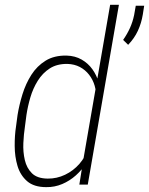

<svg xmlns="http://www.w3.org/2000/svg" viewBox="-20 -770 622 801"><path d="M327.6 -104 439.5 -750H476.1L346.2 0H311ZM46.9 -242.7 53.2 -290Q60.1 -332.5 73.7 -376.7Q87.4 -420.9 110.8 -457.8Q134.3 -494.6 170.2 -516.8Q206.1 -539.1 257.8 -538.1Q293.5 -537.1 320.6 -521.5Q347.7 -505.9 365.5 -481Q383.3 -456.1 391.6 -426.3Q399.9 -396.5 398.4 -367.2L364.7 -147.5Q357.9 -117.7 339.8 -89.4Q321.8 -61 296.4 -38.3Q271 -15.6 239.5 -2.2Q208 11.2 172.9 10.7Q121.6 10.7 93 -14.2Q64.5 -39.1 53 -77.9Q41.5 -116.7 41.3 -160.9Q41 -205.1 46.9 -242.7ZM90.3 -290 84 -241.7Q79.1 -210 77.4 -173.1Q75.7 -136.2 83.5 -102.5Q91.3 -68.8 113.3 -47.1Q135.3 -25.4 178.7 -24.9Q216.8 -24.4 251.5 -41Q286.1 -57.6 311.3 -86.4Q336.4 -115.2 347.2 -150.9L380.9 -358.9Q382.3 -386.7 375 -412.1Q367.7 -437.5 351.8 -458Q335.9 -478.5 313.2 -490.5Q290.5 -502.4 261.2 -503.4Q217.8 -503.9 187.7 -484.6Q157.7 -465.3 137.7 -433.3Q117.7 -401.4 106.7 -363.8Q95.7 -326.2 90.3 -290ZM581.5 -746.1 575.7 -709Q569.8 -673.3 555.2 -641.6Q540.5 -609.9 514.6 -583L493.7 -603.5Q510.7 -627.9 522.2 -653.3Q533.7 -678.7 539.6 -707.5L546.4 -746.1Z"/></svg>

Font: Roboto Condensed ExtraLight
Style: Italic
Weight: 250
Italic angle: -12°
Designer: Christian Robertson
Foundry: Google
Version: Version 3.008; 2023